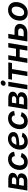

<svg xmlns="http://www.w3.org/2000/svg" viewBox="2318 -3121 814 5490"><g transform="rotate(-90 2725.0 -376.0)"><path d="M21.5 0 111.8 -545.9H340.3Q437 -545.9 487.1 -506.8Q537.1 -467.8 525.4 -398.9Q518.1 -352.5 481.4 -324Q444.8 -295.4 389.2 -285.2Q451.7 -279.3 486.3 -242.2Q521 -205.1 511.2 -147.9Q500 -80.6 440.7 -40.3Q381.3 0 285.6 0ZM158.2 -101.6H302.2Q337.4 -101.6 360.4 -118.2Q383.3 -134.8 388.2 -164.1Q393.6 -197.8 376.7 -217Q359.9 -236.3 324.7 -236.3H180.7ZM194.3 -319.3H305.2Q344.7 -319.3 369.9 -336.2Q395 -353 399.9 -381.8Q404.3 -410.6 384 -426.5Q363.8 -442.4 323.7 -442.4H214.8Z M835.9 10.7Q730.5 10.7 670.7 -51.3Q610.8 -113.3 610.8 -216.8Q610.8 -280.3 630.9 -340.3Q650.9 -400.4 689.7 -448.2Q728.5 -496.1 785.2 -524.4Q841.8 -552.7 915 -552.7Q1008.3 -552.7 1066.4 -505.9Q1124.5 -459 1129.4 -379.4L1006.3 -357.4Q1002.9 -400.4 980.2 -424.8Q957.5 -449.2 913.6 -449.2Q869.6 -449.2 836.9 -427.5Q804.2 -405.8 782.7 -370.4Q761.2 -335 750.5 -293.9Q739.7 -252.9 739.7 -213.9Q739.7 -160.6 763.4 -126.7Q787.1 -92.8 839.8 -92.8Q887.2 -92.8 924.8 -119.6Q962.4 -146.5 979.5 -191.4L1095.7 -163.6Q1064.9 -82 996.6 -35.6Q928.2 10.7 835.9 10.7Z M1420.9 11.7Q1314 11.7 1252.9 -47.1Q1191.9 -106 1191.9 -210.4Q1191.9 -280.3 1214.8 -342.5Q1237.8 -404.8 1279.3 -452.9Q1320.8 -501 1377.2 -528.3Q1433.6 -555.7 1500.5 -555.7Q1585 -555.7 1639.4 -513.9Q1693.8 -472.2 1693.8 -399.9Q1693.8 -308.6 1598.9 -272.2Q1503.9 -235.8 1315.9 -231.9Q1315.4 -219.7 1315.4 -208.5Q1315.4 -157.7 1340.3 -123Q1365.2 -88.4 1429.7 -88.4Q1474.1 -88.4 1509.3 -107.4Q1544.4 -126.5 1560.1 -160.2L1676.3 -140.6Q1648.4 -71.8 1580.3 -30Q1512.2 11.7 1420.9 11.7ZM1330.6 -313.5Q1426.8 -314.9 1479.2 -323Q1531.7 -331.1 1552.2 -348.6Q1572.8 -366.2 1572.8 -395.5Q1572.8 -423.3 1549.8 -439.5Q1526.9 -455.6 1487.3 -455.6Q1443.4 -455.6 1412.1 -435.1Q1380.9 -414.6 1361.1 -382.1Q1341.3 -349.6 1330.6 -313.5Z M2002.4 10.7Q1897 10.7 1837.2 -51.3Q1777.3 -113.3 1777.3 -216.8Q1777.3 -280.3 1797.4 -340.3Q1817.4 -400.4 1856.2 -448.2Q1895 -496.1 1951.7 -524.4Q2008.3 -552.7 2081.5 -552.7Q2174.8 -552.7 2232.9 -505.9Q2291 -459 2295.9 -379.4L2172.9 -357.4Q2169.4 -400.4 2146.7 -424.8Q2124 -449.2 2080.1 -449.2Q2036.1 -449.2 2003.4 -427.5Q1970.7 -405.8 1949.2 -370.4Q1927.7 -335 1917 -293.9Q1906.2 -252.9 1906.2 -213.9Q1906.2 -160.6 1929.9 -126.7Q1953.6 -92.8 2006.3 -92.8Q2053.7 -92.8 2091.3 -119.6Q2128.9 -146.5 2146 -191.4L2262.2 -163.6Q2231.4 -82 2163.1 -35.6Q2094.7 10.7 2002.4 10.7Z M2342.3 0 2432.6 -545.9H2661.1Q2757.8 -545.9 2807.9 -506.8Q2857.9 -467.8 2846.2 -398.9Q2838.9 -352.5 2802.2 -324Q2765.6 -295.4 2710 -285.2Q2772.5 -279.3 2807.1 -242.2Q2841.8 -205.1 2832 -147.9Q2820.8 -80.6 2761.5 -40.3Q2702.1 0 2606.4 0ZM2479 -101.6H2623Q2658.2 -101.6 2681.2 -118.2Q2704.1 -134.8 2709 -164.1Q2714.4 -197.8 2697.5 -217Q2680.7 -236.3 2645.5 -236.3H2501.5ZM2515.1 -319.3H2626Q2665.5 -319.3 2690.7 -336.2Q2715.8 -353 2720.7 -381.8Q2725.1 -410.6 2704.8 -426.5Q2684.6 -442.4 2644.5 -442.4H2535.6Z M2914.6 0 3004.9 -545.9H3132.8L3042.5 0ZM3081.5 -622.6Q3050.8 -622.6 3032.2 -643.1Q3013.7 -663.6 3018.6 -692.4Q3023.4 -721.7 3048.8 -742.2Q3074.2 -762.7 3104.5 -762.7Q3135.3 -762.7 3153.8 -742.2Q3172.4 -721.7 3167.5 -692.4Q3162.6 -663.6 3137.5 -643.1Q3112.3 -622.6 3081.5 -622.6Z M3293.5 0 3366.7 -440.4H3191.9L3209.5 -545.9H3686L3668.9 -440.4H3495.1L3421.9 0Z M3890.6 -545.9 3854.5 -325.7H4076.7L4113.3 -545.9H4241.2L4150.9 0H4022.9L4059.1 -220.2H3836.9L3800.3 0H3672.4L3762.7 -545.9Z M4473.1 -367.7H4594.7Q4698.7 -367.7 4748.3 -316.9Q4797.9 -266.1 4784.7 -184.1Q4775.4 -130.4 4742.4 -88.9Q4709.5 -47.4 4656.2 -23.7Q4603 0 4533.7 0H4284.2L4374.5 -545.9H4502.4ZM4455.6 -262.2 4429.7 -105.5H4550.8Q4593.3 -105.5 4622.8 -126.5Q4652.3 -147.5 4657.7 -182.1Q4664.1 -218.3 4641.6 -240.2Q4619.1 -262.2 4576.7 -262.2Z M5106 10.7Q4999 10.7 4939.5 -50.8Q4879.9 -112.3 4879.9 -215.3Q4879.9 -281.2 4900.6 -341.6Q4921.4 -401.9 4960.9 -449.5Q5000.5 -497.1 5056.9 -524.9Q5113.3 -552.7 5184.6 -552.7Q5291.5 -552.7 5351.3 -491Q5411.1 -429.2 5411.1 -326.2Q5411.1 -260.3 5390.4 -199.7Q5369.6 -139.2 5330.1 -91.8Q5290.5 -44.4 5233.9 -16.8Q5177.2 10.7 5106 10.7ZM5110.4 -92.8Q5153.8 -92.8 5186.3 -115Q5218.8 -137.2 5240 -172.9Q5261.2 -208.5 5271.7 -249.8Q5282.2 -291 5282.2 -328.1Q5282.2 -381.3 5257.3 -415.3Q5232.4 -449.2 5180.7 -449.2Q5136.7 -449.2 5104.5 -427Q5072.3 -404.8 5051 -369.1Q5029.8 -333.5 5019.3 -292.5Q5008.8 -251.5 5008.8 -213.4Q5008.8 -160.6 5033.4 -126.7Q5058.1 -92.8 5110.4 -92.8Z"/></g></svg>

Font: Inter Semi Bold
Style: Italic
Weight: 600
Italic angle: -9.39999°
Designer: Rasmus Andersson
Foundry: rsms
Version: Version 4.000;git-3c8e0fc